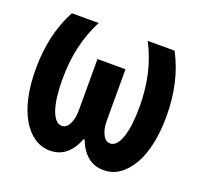

<svg xmlns="http://www.w3.org/2000/svg" viewBox="-102 -652 803 773"><g transform="rotate(20 300.0 -265.0)"><path d="M415 10Q453 10 483 -11Q513 -32 535 -70Q557 -108 568.5 -161.5Q580 -215 580 -281Q580 -352 565.5 -417Q551 -482 520 -540H405Q436 -480 450.5 -416Q465 -352 465 -278Q465 -238 461 -205Q457 -172 449 -148.5Q441 -125 429.5 -112.5Q418 -100 404 -100Q384 -100 372 -123Q360 -146 360 -182V-402H240V-182Q240 -146 228 -123Q216 -100 196 -100Q182 -100 170.5 -112.5Q159 -125 151 -148.5Q143 -172 139 -205Q135 -238 135 -278Q135 -352 149.5 -416Q164 -480 195 -540H80Q49 -482 34.5 -417Q20 -352 20 -281Q20 -215 31.5 -161.5Q43 -108 65 -70Q87 -32 117.5 -11Q148 10 185 10Q226 10 254 -14Q282 -38 298 -80H302Q318 -38 346 -14Q374 10 415 10Z"/></g></svg>

Font: CommitMonoV142 ExtLt
Style: Regular
Weight: 200
Monospace: yes
Designer: Eigil Nikolajsen
Foundry: Eigil Nikolajsen
Version: Version 1.142